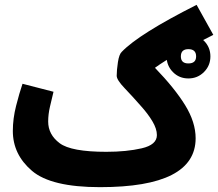

<svg xmlns="http://www.w3.org/2000/svg" viewBox="-20 -752 901 793"><path d="M788 -181Q788 -247 745 -317Q702 -387 620 -472Q660 -501 718.5 -533.5Q777 -566 861 -608L792 -732Q554 -612 483 -538Q472 -528 467 -495Q462 -462 462 -439Q462 -422 495 -387.5Q528 -353 563 -313Q591 -282 609.5 -251Q628 -220 628 -194Q628 -154 565.5 -139.5Q503 -125 419 -125L393 21Q788 21 788 -181ZM393 21 439 -11 419 -125Q274 -125 226.5 -160.5Q179 -196 179 -250Q179 -280 186.5 -312Q194 -344 201 -373L73 -406Q60 -368 46.5 -315Q33 -262 33 -211Q33 -114 112 -46.5Q191 21 393 21ZM758 -428Q796 -428 822.5 -454.5Q849 -481 849 -519Q849 -557 822.5 -583.5Q796 -610 758 -610Q720 -610 694 -583.5Q668 -557 668 -519Q668 -481 694 -454.5Q720 -428 758 -428ZM758 -490Q727 -490 727 -519Q727 -549 758 -549Q790 -549 790 -519Q790 -490 758 -490Z"/></svg>

Font: Noto Sans Arabic Condensed Extra
Style: Regular
Weight: 800
Width: 3
Designer: Nadine Chahine - Monotype Design Team
Foundry: Monotype Imaging Inc.
Version: Version 1.902